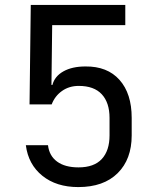

<svg xmlns="http://www.w3.org/2000/svg" viewBox="-20 -750 640 780"><path d="M298 10Q209 10 152 -36Q95 -82 85 -160H175Q180 -117 212 -93.5Q244 -70 299 -70Q362 -70 393.5 -104Q425 -138 425 -200V-271Q425 -333 393.5 -367Q362 -401 300 -401Q261 -401 232 -380.5Q203 -360 190 -326H100L105 -730H489V-648H192L189 -405H193Q202 -440 237.5 -460Q273 -480 327 -480Q416 -481 465.5 -425.5Q515 -370 515 -271V-200Q515 -103 458 -46.5Q401 10 298 10Z"/></svg>

Font: Liga JetBrainsMono Nerd Font
Style: Regular
Weight: 400
Designer: Philipp Nurullin, Konstantin Bulenkov
Foundry: JetBrains
Version: Version 2.225; ttfautohint (v1.8.3)